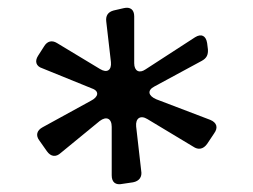

<svg xmlns="http://www.w3.org/2000/svg" viewBox="-20 -756 651 495"><path d="M296 -282 323 -286C339 -289 347 -300 344 -316L331 -430C329 -451 342 -460 360 -449L478 -378C491 -369 504 -371 514 -385L532 -412C543 -427 539 -440 522 -447L383 -500C362 -509 359 -523 378 -533L500 -599C513 -606 517 -615 516 -629L514 -645C511 -664 499 -670 483 -660L355 -577C339 -566 326 -573 326 -593V-714C326 -731 316 -739 299 -735L273 -729C258 -725 252 -715 254 -700L266 -596C268 -575 256 -567 238 -578L127 -645C114 -653 102 -650 94 -637L78 -612C69 -598 73 -585 89 -580L217 -528C237 -521 234 -506 214 -496L90 -428C75 -420 71 -407 82 -393L101 -366C111 -352 124 -350 137 -362L237 -444C254 -457 268 -451 268 -429V-304C268 -286 278 -278 296 -282Z"/></svg>

Font: OpenDyslexic3
Style: Regular
Weight: 400
Designer: Abelardo Gonzalez
Version: Version 3.001;PS 003.001;hotconv 1.0.88;makeotf.lib2.5.64775